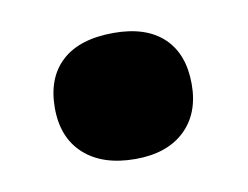

<svg xmlns="http://www.w3.org/2000/svg" viewBox="-37 -494 364 282"><g transform="rotate(-10 144.5 -353.0)"><path d="M42 -353Q42 -397.9 68.6 -422.4Q95.2 -446.8 146 -446.8Q194.3 -446.8 220.2 -422.4Q246.1 -397.9 246.1 -353Q246.1 -309.1 219.5 -283.9Q192.9 -258.8 146 -258.8Q97.2 -258.8 69.6 -283.7Q42 -308.6 42 -353Z"/></g></svg>

Font: Open Sans ExtBd
Style: Bold
Weight: 800
Foundry: Ascender Corporation
Version: Version 1.10